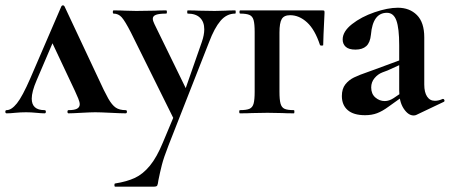

<svg xmlns="http://www.w3.org/2000/svg" viewBox="-31 -425 1687 720"><path d="M-6 -12Q12 -12 32.5 -37.5Q53 -63 83 -132L199 -401Q201 -405 205 -405Q209 -405 211 -401L335 -137Q361 -80 375 -55.5Q389 -31 403 -21.5Q417 -12 440 -12Q445 -12 445 -6Q445 0 440 0Q422 0 384 -2Q344 -4 326 -4Q310 -4 274 -2Q240 0 226 0Q222 0 222 -6Q222 -12 226 -12Q248 -12 258 -17.5Q268 -23 268 -34Q268 -42 262.5 -55.5Q257 -69 250 -84L160 -275L204 -352L106 -123Q88 -81 88 -55Q88 -12 136 -12Q141 -12 141 -6Q141 0 136 0Q125 0 105 -2Q85 -4 67 -4Q46 -4 26 -2Q8 0 -6 0Q-11 0 -11 -6Q-11 -12 -6 -12Z M632 -15 630 40 460 -303Q438 -346 425.5 -360Q413 -374 395 -374Q392 -374 392 -380Q392 -386 395 -386Q423 -386 438 -385L480 -384L549 -385Q565 -386 592 -386Q595 -386 595 -380Q595 -374 592 -374Q566 -374 554 -369.5Q542 -365 542 -355Q542 -347 548 -335L675 -75L638 -16L726 -268Q735 -294 735 -315Q735 -343 719 -358.5Q703 -374 673 -374Q671 -374 671 -380Q671 -386 673 -386Q700 -386 714 -385L774 -384L814 -385Q826 -386 851 -386Q853 -386 853 -380Q853 -374 851 -374Q819 -374 796 -347Q773 -320 753 -267L601 120Q583 166 576 193.5Q569 221 563 251Q561 267 558.5 271Q556 275 545 275H401Q398 275 398 269Q398 263 401 263Q445 256 475 242Q505 228 531 196.5Q557 165 580 109Z M1186 -377Q1181 -277 1181 -256Q1181 -254 1175.5 -254Q1170 -254 1169 -256Q1150 -314 1120.5 -341Q1091 -368 1057 -368Q1034 -368 1025.5 -353.5Q1017 -339 1017 -303V-81Q1017 -51 1021 -36.5Q1025 -22 1036 -17Q1047 -12 1071 -12Q1073 -12 1073 -6Q1073 0 1071 0Q1043 0 1028 -1L972 -2L914 -1Q898 0 869 0Q866 0 866 -6Q866 -12 869 -12Q893 -12 904.5 -17Q916 -22 920 -36.5Q924 -51 924 -81V-305Q924 -335 920 -349.5Q916 -364 904.5 -369Q893 -374 870 -374Q867 -374 867 -380Q867 -386 870 -386H1177Q1184 -386 1185 -384.5Q1186 -383 1186 -377Z M1520 8Q1500 8 1483 -17.5Q1466 -43 1466 -85V-255Q1466 -319 1455.5 -348Q1445 -377 1420 -377Q1367 -377 1360 -295Q1357 -265 1342.5 -252Q1328 -239 1302 -239Q1277 -239 1265.5 -249.5Q1254 -260 1254 -277Q1254 -307 1289 -334.5Q1324 -362 1373.5 -379Q1423 -396 1461 -396Q1505 -396 1532.5 -368.5Q1560 -341 1560 -285V-108Q1560 -79 1570.5 -63Q1581 -47 1600 -47Q1614 -47 1629 -54H1630Q1634 -54 1635.5 -49.5Q1637 -45 1633 -43L1530 6Q1526 8 1520 8ZM1251 -65Q1251 -92 1264 -108.5Q1277 -125 1296.5 -134.5Q1316 -144 1351 -156L1376 -165L1476 -202L1480 -187L1423 -161Q1420 -160 1403 -153.5Q1386 -147 1373.5 -132Q1361 -117 1361 -97Q1361 -73 1376.5 -59.5Q1392 -46 1412 -46Q1428 -46 1445 -57L1495 -91L1496 -75L1426 -25Q1403 -8 1383 -0.5Q1363 7 1338 7Q1295 7 1273 -12Q1251 -31 1251 -65Z"/></svg>

Font: Cormorant Garamond
Style: Bold
Weight: 700
Designer: Christian Thalmann (Catharsis Fonts)
Foundry: Catharsis Fonts
Version: Version 4.000